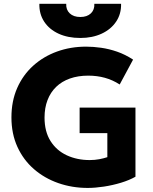

<svg xmlns="http://www.w3.org/2000/svg" viewBox="-20 -956 792 992"><path d="M433.6 15Q352.4 15 281 -10.1Q209.6 -35.1 155.2 -82.4Q100.9 -129.6 70 -197.1Q39.1 -264.6 39.1 -349.5Q39.1 -433.8 68.8 -501.2Q98.5 -568.6 151.4 -616.4Q204.4 -664.2 274.4 -689.6Q344.4 -715 425.1 -715Q462.1 -715 502.6 -709.2Q543.1 -703.5 585.1 -689Q627.1 -674.5 667.6 -648L598.4 -519.5Q562.4 -542.8 522 -554Q481.6 -565.2 435.9 -565.2Q383.2 -565.2 341.2 -550.3Q299.2 -535.4 270.1 -507.2Q241 -479.1 225.6 -439Q210.1 -398.9 210.1 -348.5Q210.1 -276.1 241.1 -227.2Q272.1 -178.2 325.1 -153.6Q378 -129 443.6 -129Q469.5 -129 493 -133.4Q516.5 -137.9 534.6 -144V-268H391.4V-400H679.9V-43Q648.5 -25.1 605.3 -11.9Q562.1 1.2 516.8 8.1Q471.4 15 433.6 15ZM395.1 -759.8Q330.8 -759.8 282.6 -782Q234.5 -804.2 208.3 -844.1Q182.1 -884 183.4 -936.5H322.1Q320.5 -905.8 340.3 -887Q360.1 -868.2 395.1 -868.2Q429.9 -868.2 449.6 -887Q469.2 -905.8 467.4 -936.5H605.6Q606.8 -884 579.9 -844.1Q553.1 -804.2 505.1 -782Q457.1 -759.8 395.1 -759.8Z"/></svg>

Font: Geologica Thin
Style: Regular
Weight: 100
Version: Version 1.010;gftools[0.9.28]